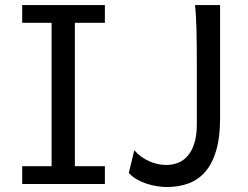

<svg xmlns="http://www.w3.org/2000/svg" viewBox="-20 -733 987 765"><path d="M397.9 -712.9V-642.1H278.3V-70.8H397.9V0H68.4V-70.8H185.5V-642.1H68.4V-712.9ZM856.9 -712.9V-261.2Q856.9 -185.1 841.3 -132.8Q825.7 -80.6 797.6 -48.3Q769.5 -16.1 730.5 -2Q691.4 12.2 644.5 12.2Q627 12.2 606.2 9Q585.4 5.9 564.5 -1Q543.5 -7.8 524.9 -18.6Q506.3 -29.3 493.2 -43.9L515.1 -134.3Q527.3 -120.1 542.5 -109.1Q557.6 -98.1 574 -90.8Q590.3 -83.5 607.7 -79.6Q625 -75.7 642.1 -75.7Q668.9 -75.7 691.4 -85.2Q713.9 -94.7 730 -114.5Q746.1 -134.3 755.1 -164.6Q764.2 -194.8 764.2 -236.8V-478.5Q764.2 -514.2 763.9 -548.1Q763.7 -582 762.9 -612.1Q762.2 -642.1 760.7 -667.7Q759.3 -693.4 756.8 -712.9Z"/></svg>

Font: Andika New Basic
Style: Regular
Weight: 400
Designer: Victor Gaultney, Annie Olsen, Julie Remington, Don Collingsworth, Eric Hays
Foundry: SIL International
Version: Version 5.500